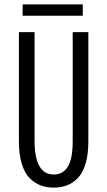

<svg xmlns="http://www.w3.org/2000/svg" viewBox="-20 -847 490 878"><path d="M83.5 -827H358.5V-775H83.5ZM225.5 11Q193 11 166.2 1Q139.5 -9 116.2 -31.8Q93 -54.5 79.8 -97.2Q66.5 -140 66.5 -199.5V-700H138V-204.5Q138 -49 225.5 -49Q268 -49 290.2 -85Q312.5 -121 312.5 -203V-700H384V-199.5Q384 -140 371 -97.5Q358 -55 335 -32Q312 -9 285.2 1Q258.5 11 225.5 11Z"/></svg>

Font: League Mono Condensed Light
Style: Regular
Weight: 300
Width: 1
Designer: Tyler Finck
Foundry: The League of Moveable Type / Tyler Finck
Version: Version 2.210